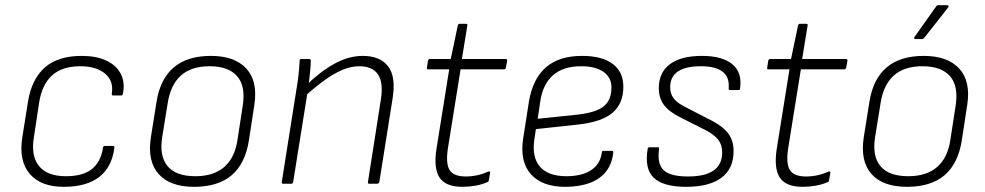

<svg xmlns="http://www.w3.org/2000/svg" viewBox="-20 -710 3808 742"><path d="M230 12Q139 13 95.5 -37.5Q52 -88 66 -178L88 -316Q102 -404 153 -449Q204 -494 296 -494Q351 -494 389.5 -476.5Q428 -459 446 -426Q464 -393 455 -348Q454 -341 448 -341H417Q411 -341 412 -348Q420 -397 386 -425.5Q352 -454 291 -454Q220 -454 181 -418.5Q142 -383 131 -312L111 -180Q99 -107 131 -68Q163 -29 235 -29Q301 -29 335.5 -57Q370 -85 378 -139Q379 -146 385 -146H417Q423 -146 422 -138Q412 -64 364 -26.5Q316 11 230 12Z M730 12Q637 12 593 -37.5Q549 -87 563 -179L585 -317Q599 -405 651.5 -449.5Q704 -494 795 -494Q887 -494 932 -445Q977 -396 963 -305L942 -168Q928 -78 875.5 -33Q823 12 730 12ZM735 -29Q806 -29 847 -65Q888 -101 898 -171L918 -301Q930 -377 896.5 -415.5Q863 -454 790 -454Q719 -454 679 -418Q639 -382 628 -311L607 -181Q595 -107 627.5 -68Q660 -29 735 -29Z M1407 0Q1400 0 1402 -7L1452 -326Q1472 -454 1368 -454Q1337 -454 1303.5 -440Q1270 -426 1233.5 -399.5Q1197 -373 1155 -335L1163 -380Q1217 -433 1272 -463.5Q1327 -494 1382 -494Q1449 -494 1480 -453.5Q1511 -413 1497 -328L1446 -7Q1444 0 1438 0ZM1074 0Q1068 0 1069 -7L1126 -367Q1131 -394 1134 -424Q1137 -454 1138 -476Q1138 -482 1145 -482H1175Q1180 -482 1181 -476Q1181 -463 1179.5 -445.5Q1178 -428 1176 -410Q1174 -392 1172 -376L1170 -363L1113 -7Q1112 -3 1110.5 -1.5Q1109 0 1105 0Z M1767 12Q1702 12 1678.5 -24Q1655 -60 1667 -136L1716 -442H1635Q1628 -442 1630 -449L1634 -476Q1636 -482 1643 -482H1722L1749 -611Q1751 -618 1756 -618H1781Q1788 -618 1786 -611L1765 -482H1934Q1941 -482 1940 -475L1935 -448Q1933 -442 1927 -442H1760L1711 -137Q1702 -78 1717.5 -53Q1733 -28 1780 -28Q1803 -28 1825.5 -33Q1848 -38 1867 -47Q1875 -49 1874 -42L1869 -13Q1869 -8 1863 -6Q1843 3 1818 7.5Q1793 12 1767 12Z M2164 12Q2075 12 2031.5 -37Q1988 -86 2002 -176L2024 -317Q2039 -406 2090 -450Q2141 -494 2229 -494Q2307 -494 2348 -463Q2389 -432 2389 -375Q2389 -310 2347.5 -274.5Q2306 -239 2217 -229L2051 -211L2045 -171Q2035 -102 2067 -65.5Q2099 -29 2169 -29Q2229 -29 2264.5 -52.5Q2300 -76 2306 -121Q2306 -127 2312 -127H2345Q2350 -127 2350 -121Q2346 -79 2323.5 -49Q2301 -19 2260.5 -3.5Q2220 12 2164 12ZM2058 -251 2212 -267Q2283 -275 2313 -299Q2343 -323 2343 -372Q2343 -411 2312 -432.5Q2281 -454 2225 -454Q2157 -454 2117.5 -419.5Q2078 -385 2068 -319Z M2632 12Q2544 12 2507 -22.5Q2470 -57 2483 -135Q2484 -141 2490 -141H2522Q2528 -141 2527 -134Q2519 -76 2545 -52Q2571 -28 2639 -28Q2771 -28 2771 -121Q2771 -150 2756 -169.5Q2741 -189 2707 -207L2604 -259Q2562 -281 2544 -307Q2526 -333 2526 -369Q2526 -430 2569 -462Q2612 -494 2693 -494Q2771 -494 2810 -462Q2849 -430 2840 -368Q2840 -362 2834 -362H2802Q2796 -362 2796 -368Q2800 -411 2773 -432.5Q2746 -454 2689 -454Q2570 -454 2570 -373Q2570 -347 2584 -329Q2598 -311 2633 -294L2734 -242Q2777 -219 2796 -192Q2815 -165 2815 -126Q2815 -58 2768 -23Q2721 12 2632 12Z M3082 12Q3017 12 2993.5 -24Q2970 -60 2982 -136L3031 -442H2950Q2943 -442 2945 -449L2949 -476Q2951 -482 2958 -482H3037L3064 -611Q3066 -618 3071 -618H3096Q3103 -618 3101 -611L3080 -482H3249Q3256 -482 3255 -475L3250 -448Q3248 -442 3242 -442H3075L3026 -137Q3017 -78 3032.5 -53Q3048 -28 3095 -28Q3118 -28 3140.5 -33Q3163 -38 3182 -47Q3190 -49 3189 -42L3184 -13Q3184 -8 3178 -6Q3158 3 3133 7.5Q3108 12 3082 12Z M3485 12Q3392 12 3348 -37.5Q3304 -87 3318 -179L3340 -317Q3354 -405 3406.5 -449.5Q3459 -494 3550 -494Q3642 -494 3687 -445Q3732 -396 3718 -305L3697 -168Q3683 -78 3630.5 -33Q3578 12 3485 12ZM3490 -29Q3561 -29 3602 -65Q3643 -101 3653 -171L3673 -301Q3685 -377 3651.5 -415.5Q3618 -454 3545 -454Q3474 -454 3434 -418Q3394 -382 3383 -311L3362 -181Q3350 -107 3382.5 -68Q3415 -29 3490 -29ZM3518 -559Q3514 -559 3513 -561.5Q3512 -564 3514 -567L3597 -684Q3600 -690 3607 -690H3641Q3645 -690 3646 -687Q3647 -684 3644 -681L3553 -565Q3548 -559 3543 -559Z"/></svg>

Font: Sofia Sans ExtraLight
Style: Italic
Weight: 250
Italic angle: -9°
Version: Version 4.100-B